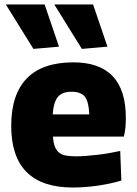

<svg xmlns="http://www.w3.org/2000/svg" viewBox="-20 -827 611 856"><path d="M129 -609 6 -807H179L243 -619ZM345 -609 222 -807H395L459 -619ZM305 9Q30 9 30 -266Q30 -406 99.5 -477.5Q169 -549 307 -549Q541 -549 541 -302Q541 -275 539 -256Q537 -237 532 -218H216Q218 -191 224.5 -174Q231 -157 243 -147Q255 -137 274 -133.5Q293 -130 320 -130Q340 -130 365 -132Q390 -134 416 -137Q442 -140 467.5 -144.5Q493 -149 516 -154L521 -22Q475 -8 417 0.5Q359 9 305 9ZM299 -418Q258 -418 238.5 -395.5Q219 -373 215 -317H378Q376 -373 358.5 -395.5Q341 -418 299 -418Z"/></svg>

Font: Encode Sans Narrow
Style: ExtraBold
Weight: 800
Designer: Pablo Impallari, Andres Torresi
Foundry: Pablo Impallari, Andres Torresi
Version: Version 1.000; ttfautohint (v1.00) -l 8 -r 50 -G 200 -x 14 -